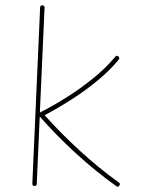

<svg xmlns="http://www.w3.org/2000/svg" viewBox="-20 -693 557 722"><path d="M428.7 4.9Q423.3 12.2 417 6.8Q340.3 -47.9 265.6 -116.2Q190.9 -184.6 129.4 -254.9L118.2 -1.5Q118.2 6.3 109.4 6.3Q101.6 6.3 101.6 -2.4L130.9 -665Q130.9 -672.9 139.6 -672.9Q147.5 -672.9 147.5 -664.1L129.9 -270Q129.9 -270 130.4 -270Q180.7 -295.4 233.4 -328.9Q286.1 -362.3 333.3 -400.9Q380.4 -439.5 413.1 -479.5Q418.9 -486.3 424.8 -481Q431.6 -475.1 426.3 -468.8Q393.6 -428.7 347.4 -390.6Q301.3 -352.5 249.5 -319.3Q197.8 -286.1 147.9 -259.8Q208.5 -191.9 281 -125.5Q353.5 -59.1 426.8 -6.8Q434.1 -2.4 428.7 4.9Z"/></svg>

Font: Mikhak-DS2-FD Thin
Style: Regular
Weight: 100
Designer: Amin Abedi
Version: Version 3.2